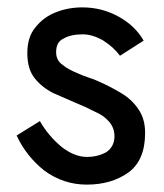

<svg xmlns="http://www.w3.org/2000/svg" viewBox="-20 -490 443 520"><path d="M88 -162Q111 -122 147 -92Q182 -65 215 -65Q245 -65 268 -78Q290 -93 290 -121Q290 -144 275 -161Q260 -178 236 -188Q209 -202 186 -211Q144 -229 124 -238Q93 -254 74 -278Q54 -303 54 -346Q54 -390 76 -416Q98 -444 132 -457Q165 -470 203 -470Q257 -470 303 -444Q347 -419 369 -380L305 -339Q288 -362 260 -380Q231 -397 204 -397Q172 -397 153 -386Q132 -377 132 -349Q132 -326 150 -314Q164 -302 194 -290Q202 -286 220 -280Q238 -274 246 -270Q276 -257 308 -238Q337 -221 355 -194Q373 -168 373 -130Q373 -56 328 -23Q282 10 215 10Q152 10 100 -28Q51 -67 25 -123Z"/></svg>

Font: jost-mod-400
Style: Regular
Weight: 400
Version: Version 3.200; ttfautohint (v0.97) -l 8 -r 50 -G 200 -x 14 -